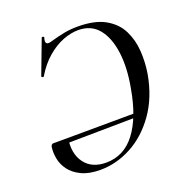

<svg xmlns="http://www.w3.org/2000/svg" viewBox="-121 -754 832 873"><g transform="rotate(-20 295.5 -317.5)"><path d="M219 12Q164 12 128 -5.5Q92 -23 72.5 -49.5Q53 -76 47.5 -106.5Q42 -137 46 -163Q49 -175 59 -175H130Q118 -102 152 -56Q186 -10 255 -10Q341 -10 396.5 -82.5Q452 -155 475 -288Q493 -384 483 -459Q473 -534 437.5 -577Q402 -620 340 -620Q305 -620 266 -605Q227 -590 189.5 -558Q152 -526 122 -476Q120 -472 115 -474.5Q110 -477 111 -480L173 -644Q175 -648 180.5 -646Q186 -644 184 -640Q178 -622 183.5 -615Q189 -608 204 -612Q246 -624 277 -630Q308 -636 343 -636Q426 -636 475.5 -608Q525 -580 548 -534Q571 -488 574.5 -433Q578 -378 569 -324Q550 -217 496.5 -141.5Q443 -66 370 -27Q297 12 219 12ZM94 -153 98 -175 482 -177 480 -158Z"/></g></svg>

Font: Cormorant Light Medium
Style: Italic
Weight: 500
Italic angle: -10°
Version: Version 4.000